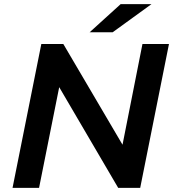

<svg xmlns="http://www.w3.org/2000/svg" viewBox="-20 -914 850 934"><path d="M41 0 181 -700H288L576 -210L673 -700H802L662 0H555L268 -490L170 0ZM416 -757 567 -894H717L528 -757Z"/></svg>

Font: Montserrat Thin SemiBold
Style: Italic
Weight: 600
Italic angle: -11.3°
Version: Version 9.000